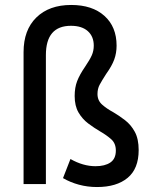

<svg xmlns="http://www.w3.org/2000/svg" viewBox="-20 -742 620 774"><path d="M371 12Q333 12 298 2.5Q263 -7 234 -24L264 -101Q315 -72 365 -72Q403 -72 425 -87Q447 -102 447 -135Q447 -164 428.5 -180.5Q410 -197 384 -212Q360 -226 336 -244Q312 -262 296.5 -288.5Q281 -315 281 -355Q281 -389 291 -415Q301 -441 323 -473Q342 -501 350 -519Q358 -537 358 -558Q358 -595 334 -616.5Q310 -638 266 -638Q165 -638 165 -520V0H75V-532Q75 -621 126.5 -671.5Q178 -722 267 -722Q352 -722 401 -678Q450 -634 450 -558Q450 -528 440.5 -502Q431 -476 408 -444Q390 -416 381.5 -400Q373 -384 373 -363Q373 -337 391.5 -320.5Q410 -304 436 -290Q460 -276 484 -257.5Q508 -239 523.5 -210.5Q539 -182 539 -137Q539 -62 494.5 -25Q450 12 371 12Z"/></svg>

Font: Sometype Mono Medium
Style: Regular
Weight: 500
Monospace: yes
Designer: Ryoichi Tsunekawa
Foundry: Dharma Type
Version: Version 1.000; ttfautohint (v1.8.3)